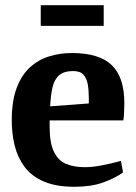

<svg xmlns="http://www.w3.org/2000/svg" viewBox="-20 -705 521 735"><path d="M265 10Q194 10 147 -10.5Q100 -31 73.5 -67Q47 -103 36 -148.5Q25 -194 25 -244Q25 -318 43.5 -367.5Q62 -417 94 -446.5Q126 -476 167.5 -489Q209 -502 255 -502Q360 -502 408 -455.5Q456 -409 456 -310Q456 -304 455.5 -291.5Q455 -279 454.5 -266Q454 -253 452 -244H170V-220Q170 -159 186 -125Q202 -91 232 -78Q262 -65 305 -65Q334 -65 370 -72Q406 -79 443 -89L451 -45Q421 -23 375 -6.5Q329 10 265 10ZM172 -298 320 -309V-330Q320 -359 316 -382Q312 -405 299.5 -419Q287 -433 260 -433Q225 -433 206.5 -417Q188 -401 181 -370.5Q174 -340 172 -298ZM136 -606V-685H377V-606Z"/></svg>

Font: Manuale
Style: Regular
Weight: 400
Designer: Eduardo Tunni / Pablo Cosgaya
Foundry: Eduardo Tunni / Pablo Cosgaya
Version: Version 1.002